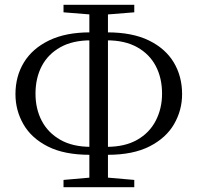

<svg xmlns="http://www.w3.org/2000/svg" viewBox="-20 -762 818 795"><path d="M352 -121Q246 -121 178 -155.5Q110 -190 77 -247.5Q44 -305 44 -372Q44 -446 79 -503.5Q114 -561 183 -594.5Q252 -628 353 -628H388V-595H356Q281 -595 230 -566.5Q179 -538 153 -488.5Q127 -439 127 -374Q127 -311 153 -261.5Q179 -212 230 -183Q281 -154 356 -154H388V-121ZM389 -121V-154H422Q497 -154 548 -183Q599 -212 625 -262.5Q651 -313 651 -374Q651 -439 625 -488.5Q599 -538 548 -566.5Q497 -595 422 -595H389V-628H424Q528 -628 596.5 -594.5Q665 -561 699.5 -503.5Q734 -446 734 -372Q734 -306 701 -248.5Q668 -191 599.5 -156Q531 -121 426 -121ZM243 13V-17L380 -29H398L536 -17V13ZM380 -700 243 -711V-742H536V-711L399 -700ZM350 13V-742H427V13Z"/></svg>

Font: Noto Serif TC
Style: Regular
Weight: 400
Designer: Ryoko NISHIZUKA  (kana & ideographs); Frank Grießhammer (Latin, Greek & Cyrillic); Wenlong ZHANG  (bopomofo); Sandoll Co
Foundry: Adobe
Version: Version 2.003-H1;hotconv 1.1.1;makeotfexe 2.6.0